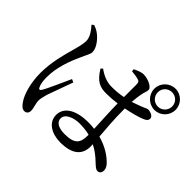

<svg xmlns="http://www.w3.org/2000/svg" viewBox="-197 -1087 1394 1394"><g transform="rotate(45 500.0 -390.0)"><path d="M290 -354C266 -303 212 -177 190 -143C181 -129 172 -130 166 -143C156 -162 150 -189 150 -235C150 -338 191 -441 218 -500C242 -556 257 -575 257 -598C257 -645 208 -697 185 -714C165 -730 151 -736 126 -745L111 -733C144 -695 168 -660 168 -621C167 -585 156 -548 143 -500C126 -440 96 -334 96 -223C96 -118 125 -27 155 15C171 39 188 56 208 56C231 56 243 41 243 18C243 -9 228 -41 228 -73C228 -89 233 -110 242 -144C255 -180 295 -290 314 -343ZM661 -149C661 -72 641 -33 534 -33C478 -33 433 -51 433 -94C433 -140 497 -165 557 -165C595 -165 630 -161 661 -153ZM712 -474C769 -485 818 -499 844 -508C880 -522 895 -530 895 -553C895 -576 860 -589 836 -589C827 -589 810 -577 759 -559C747 -554 732 -549 714 -543C716 -574 719 -602 723 -622C730 -663 739 -670 739 -692C739 -716 684 -746 634 -746C610 -746 578 -732 556 -721L558 -702C584 -700 609 -696 629 -690C644 -685 649 -680 649 -652C649 -628 649 -576 649 -528C614 -521 576 -517 534 -517C482 -517 439 -536 396 -567L382 -554C435 -467 479 -455 541 -455C576 -455 613 -458 649 -463C650 -382 656 -282 659 -212C639 -215 617 -216 594 -216C484 -216 392 -176 392 -88C392 -11 466 32 555 32C681 32 732 -21 732 -103C732 -110 732 -118 731 -126C771 -106 806 -79 840 -46C863 -25 876 -12 893 -12C913 -12 924 -26 924 -50C924 -69 913 -89 892 -108C861 -138 807 -177 726 -199C720 -271 712 -364 712 -464ZM872 -653C830 -653 798 -686 798 -727C798 -768 830 -800 872 -800C912 -800 945 -768 945 -727C945 -686 912 -653 872 -653ZM872 -836C811 -836 762 -787 762 -727C762 -667 811 -618 872 -618C931 -618 980 -667 980 -727C980 -787 931 -836 872 -836Z"/></g></svg>

Font: Noto Serif SC Medium
Style: Regular
Weight: 500
Designer: Ryoko NISHIZUKA 西塚涼子 (kana & ideographs); Frank Grießhammer (Latin, Greek & Cyrillic); Wenlong ZHANG 张文龙 (bopomofo); San
Foundry: Adobe Systems Incorporated
Version: Version 1.001;PS 1.001;hotconv 16.6.54;makeotf.lib2.5.65590